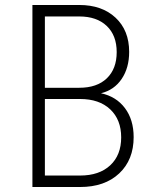

<svg xmlns="http://www.w3.org/2000/svg" viewBox="-20 -750 640 770"><path d="M110 0V-730H298Q389 -730 443.5 -679Q498 -628 498 -542Q498 -478 468 -433.5Q438 -389 385 -376Q446 -363 481 -316.5Q516 -270 516 -200Q516 -109 458 -54.5Q400 0 301 0ZM160 -398H298Q369 -398 408.5 -436Q448 -474 448 -541Q448 -608 408 -646Q368 -684 298 -684H160ZM160 -46H301Q378 -46 422 -87Q466 -128 466 -199Q466 -270 422 -311.5Q378 -353 301 -353H160Z"/></svg>

Font: NKDuy Mono Thin
Style: Regular
Weight: 100
Monospace: yes
Designer: NKDuy
Foundry: NKDuy
Version: Version 2.251; ttfautohint (v1.8.4.7-5d5b)